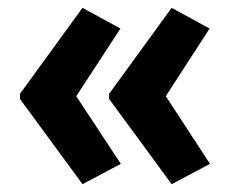

<svg xmlns="http://www.w3.org/2000/svg" viewBox="-20 -521 590 491"><path d="M31 -281 191 -501 288 -448 175 -275 289 -102 191 -50 31 -268ZM259 -281 419 -501 516 -448 404 -275 517 -102 419 -50 259 -268Z"/></svg>

Font: Noto Sans Arabic Cond
Style: Bold
Weight: 700
Width: 3
Designer: Monotype Design Team, Nadine Chahine, Nizar Qandah and Khaled Hosny
Foundry: Monotype Imaging Inc.
Version: Version 2.012; ttfautohint (v1.8.4.7-5d5b)